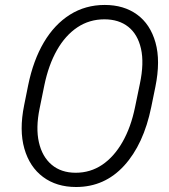

<svg xmlns="http://www.w3.org/2000/svg" viewBox="-20 -748 685 776"><path d="M287.6 7.8Q208.5 7.8 154.1 -32.7Q99.6 -73.2 78.4 -147.5Q57.1 -221.7 77.6 -322.8L93.8 -403.3Q114.3 -503.9 157.2 -576.7Q200.2 -649.4 262.7 -688.7Q325.2 -728 403.3 -728Q480.5 -728 533.9 -689.2Q587.4 -650.4 608.4 -576.2Q629.4 -502 607.9 -396.5L591.3 -315.4Q560.5 -164.6 481.7 -78.4Q402.8 7.8 287.6 7.8ZM286.1 -49.8Q345.2 -49.8 393.1 -82Q440.9 -114.3 475.1 -174.1Q509.3 -233.9 525.9 -315.4L545.4 -409.7Q563 -493.2 549.8 -551.3Q536.6 -609.4 498.5 -639.6Q460.4 -669.9 401.9 -669.9Q341.3 -669.9 292.7 -637.5Q244.1 -605 210.2 -545.4Q176.3 -485.8 159.2 -403.3L140.1 -309.6Q124 -231.4 137.2 -173.1Q150.4 -114.7 188.7 -82.3Q227.1 -49.8 286.1 -49.8Z"/></svg>

Font: Reddit Sans Light
Style: Italic
Weight: 300
Italic angle: -11.25°
Designer: Stephen Hutchings
Version: Version 1.013